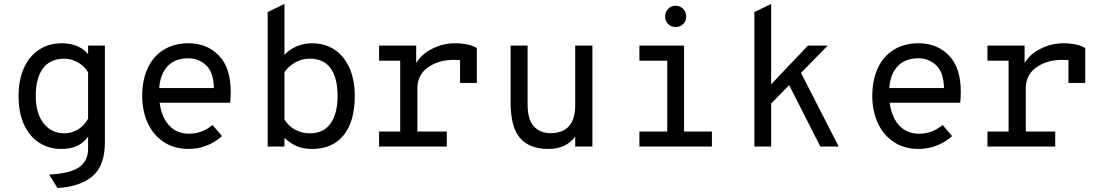

<svg xmlns="http://www.w3.org/2000/svg" viewBox="-20 -742 5584 972"><path d="M229 142Q341 135 383.5 102.5Q426 70 426 12V-50Q403 -19 370.5 -3.5Q338 12 288 12Q229 12 180 -18.5Q131 -49 102.5 -109.5Q74 -170 74 -256Q74 -338 101.5 -398.5Q129 -459 178.5 -491Q228 -523 292 -523Q379 -523 426 -468V-511H511V-23Q511 97 448.5 150Q386 203 271 210ZM426 -141V-376Q407 -408 373.5 -426.5Q340 -445 306 -445Q235 -445 198 -396.5Q161 -348 161 -256Q161 -168 201 -117.5Q241 -67 306 -67Q342 -67 374.5 -86.5Q407 -106 426 -141Z M1145 -222H788Q798 -148 836.5 -106.5Q875 -65 937 -65Q1002 -65 1056 -109L1104 -53Q1071 -23 1027 -5.5Q983 12 934 12Q862 12 809 -23Q756 -58 728 -119Q700 -180 700 -256Q700 -339 729 -399.5Q758 -460 811 -491.5Q864 -523 934 -523Q1028 -523 1088 -461Q1148 -399 1148 -278Q1148 -245 1145 -222ZM1063 -296Q1061 -377 1023 -412Q985 -447 934 -447Q866 -447 828.5 -407Q791 -367 786 -296Z M1420 -44V0H1335V-681L1420 -722V-464Q1444 -491 1481 -507Q1518 -523 1559 -523Q1624 -523 1673 -491Q1722 -459 1749 -398.5Q1776 -338 1776 -256Q1776 -127 1719.5 -57.5Q1663 12 1562 12Q1512 12 1480 -3Q1448 -18 1420 -44ZM1689 -256Q1689 -348 1653.5 -396.5Q1618 -445 1549 -445Q1505 -445 1470.5 -423.5Q1436 -402 1420 -376V-137Q1440 -104 1474 -85.5Q1508 -67 1549 -67Q1618 -67 1653.5 -117Q1689 -167 1689 -256Z M2394 -499V-322H2309V-438Q2299 -439 2278 -439Q2200 -439 2146.5 -401Q2093 -363 2093 -294V-76H2242V0H1899V-76H2006V-435H1899V-511H2087V-422Q2113 -468 2168.5 -495.5Q2224 -523 2282 -523Q2353 -523 2394 -499Z M2565 -223V-511H2651V-212Q2651 -137 2682.5 -102.5Q2714 -68 2767 -68Q2892 -68 2892 -210V-511H2979V0H2892V-50Q2867 -18 2834 -3Q2801 12 2757 12Q2660 12 2612.5 -43.5Q2565 -99 2565 -223Z M3347 -658Q3347 -681 3362.5 -697Q3378 -713 3400 -713Q3423 -713 3438.5 -697Q3454 -681 3454 -658Q3454 -635 3438.5 -620Q3423 -605 3400 -605Q3378 -605 3362.5 -620.5Q3347 -636 3347 -658ZM3584 -76V0H3217V-76H3358V-435H3217V-511H3443V-76Z M3975 -311 3884 -218V0H3799V-681L3884 -722V-315L4070 -511H4170L4035 -373L4226 0H4133Z M4841 -222H4484Q4494 -148 4532.5 -106.5Q4571 -65 4633 -65Q4698 -65 4752 -109L4800 -53Q4767 -23 4723 -5.5Q4679 12 4630 12Q4558 12 4505 -23Q4452 -58 4424 -119Q4396 -180 4396 -256Q4396 -339 4425 -399.5Q4454 -460 4507 -491.5Q4560 -523 4630 -523Q4724 -523 4784 -461Q4844 -399 4844 -278Q4844 -245 4841 -222ZM4759 -296Q4757 -377 4719 -412Q4681 -447 4630 -447Q4562 -447 4524.5 -407Q4487 -367 4482 -296Z M5474 -499V-322H5389V-438Q5379 -439 5358 -439Q5280 -439 5226.5 -401Q5173 -363 5173 -294V-76H5322V0H4979V-76H5086V-435H4979V-511H5167V-422Q5193 -468 5248.5 -495.5Q5304 -523 5362 -523Q5433 -523 5474 -499Z"/></svg>

Font: Overpass Mono
Style: Regular
Weight: 400
Monospace: yes
Designer: Delve Withrington, Dave Bailey
Foundry: Delve Fonts
Version: Version 1.000;DELV;Overpass